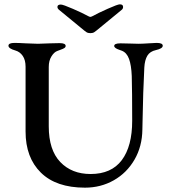

<svg xmlns="http://www.w3.org/2000/svg" viewBox="-20 -852 780 886"><path d="M98 -245V-544Q98 -575 85 -594Q72 -613 51 -619Q19 -628 19 -641Q19 -654 47 -654Q65 -654 99 -652Q137 -650 155 -650Q173 -650 211 -652L255 -653Q283 -653 283 -640Q283 -634 276.5 -630Q270 -626 259.5 -622.5Q249 -619 245 -617Q230 -612 217.5 -592Q205 -572 205 -543V-269Q205 -160 258 -104.5Q311 -49 398 -49Q494 -49 542 -113Q590 -177 590 -295Q590 -430 588 -501Q586 -551 575.5 -580Q565 -609 542 -618Q540 -619 529.5 -622.5Q519 -626 513 -630.5Q507 -635 507 -640Q507 -652 536 -652L582 -651Q594 -650 619 -650Q637 -650 665 -652Q691 -654 703 -654Q731 -654 731 -641Q731 -628 700 -621Q672 -615 660 -595Q648 -575 646 -541Q640 -425 638 -299L637 -254Q636 -176 600.5 -115Q565 -54 505 -20Q445 14 372 14Q239 14 168.5 -55.5Q98 -125 98 -245ZM386 -778Q394 -774 397 -774Q400 -774 408 -778Q431 -791 477 -811.5Q523 -832 533 -832Q548 -832 548 -820Q548 -812 542 -807L441 -724Q422 -708 415 -703.5Q408 -699 397 -699Q386 -699 379 -703.5Q372 -708 353 -724L252 -807Q245 -813 245 -820Q245 -831 261 -831Q271 -831 317 -811Q363 -791 386 -778Z"/></svg>

Font: EB Garamond Medium
Style: Regular
Weight: 500
Designer: Georg Duffner and Octavio Pardo
Foundry: Georg Duffner
Version: Version 1.000